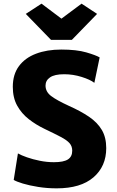

<svg xmlns="http://www.w3.org/2000/svg" viewBox="-20 -1022 639 1050"><path d="M290 8Q237 8 188.8 0.2Q140.5 -7.5 105 -18.2Q69.5 -29 55 -38L78 -183Q96.5 -172.5 128 -161.5Q159.5 -150.5 197.8 -142.8Q236 -135 275 -135Q327.5 -135 351.2 -150Q375 -165 375 -198Q375 -222 360.5 -238.8Q346 -255.5 312.8 -273Q279.5 -290.5 224 -317Q177 -339.5 137.5 -370.2Q98 -401 74 -444.2Q50 -487.5 50 -547Q50 -615 83.5 -660.2Q117 -705.5 176.8 -728.2Q236.5 -751 315 -751Q399 -751 452 -735.5Q505 -720 525 -708L496 -569Q473.5 -586.5 426.8 -601.2Q380 -616 331 -616Q278.5 -616 253.8 -599Q229 -582 229 -554Q229 -520.5 259.2 -497.2Q289.5 -474 357 -443Q421 -414.5 466.8 -383.5Q512.5 -352.5 536.8 -311.5Q561 -270.5 561 -212Q561 -112.5 491.2 -52.2Q421.5 8 290 8ZM259 -804 121 -946 207 -1002 316 -920 426 -1002 511 -946 373 -804Z"/></svg>

Font: Merriweather Sans Black
Style: Regular
Weight: 900
Designer: Eben Sorkin
Foundry: Eben Sorkin
Version: Version 1.008; ttfautohint (v1.7.19-72a1) -l 8 -r 50 -G 200 